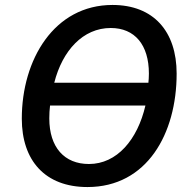

<svg xmlns="http://www.w3.org/2000/svg" viewBox="-20 -745 764 775"><path d="M333 10C573 10 693 -205 693 -448C693 -618 600 -725 434 -725C199 -725 68 -505 68 -266C68 -97 162 10 333 10ZM579 -411H199C232 -541 315 -632 427 -632C524 -632 581 -564 581 -448C581 -434 580 -421 579 -411ZM339 -83C240 -83 179 -150 179 -267C179 -284 180 -303 182 -319H567C535 -181 452 -83 339 -83Z"/></svg>

Font: Noto Sans Medium
Style: Italic
Weight: 500
Italic angle: -12°
Designer: Monotype Design Team
Foundry: Monotype Imaging Inc.
Version: Version 2.013